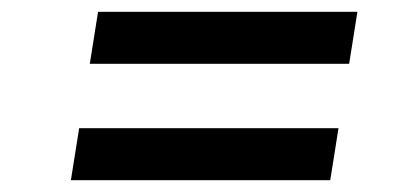

<svg xmlns="http://www.w3.org/2000/svg" viewBox="-20 -509 699 325"><path d="M585 -489 571 -401H132L146 -489ZM553 -292 539 -204H100L114 -292Z"/></svg>

Font: Bitter SemiBold
Style: Italic
Weight: 600
Italic angle: -9°
Designer: Sol Matas, and Bitter project Authors
Foundry: Sol Matas
Version: Version 2.001